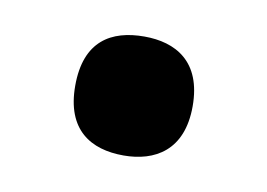

<svg xmlns="http://www.w3.org/2000/svg" viewBox="-35 -479 345 248"><g transform="rotate(10 138.0 -355.0)"><path d="M138 -277C179 -277 215 -297 215 -355C215 -414 179 -433 138 -433C95 -433 61 -414 61 -355C61 -297 95 -277 138 -277Z"/></g></svg>

Font: Noto Serif Hebrew SemiCondensed
Style: Bold
Weight: 700
Width: 4
Designer: Monotype Design Team
Foundry: Monotype Imaging Inc.
Version: Version 2.004